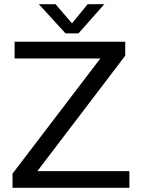

<svg xmlns="http://www.w3.org/2000/svg" viewBox="-20 -900 680 920"><path d="M159 -80 580 -633V-700H50V-620H461L40 -68V0H600V-80ZM356 -740 480 -880H400L325 -788L246 -880H166L294 -740Z"/></svg>

Font: Gully
Style: Regular
Weight: 400
Designer: jaikishan Patel
Foundry: MagicType
Version: Version 1.000;Glyphs 3.2 (3242)